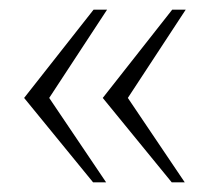

<svg xmlns="http://www.w3.org/2000/svg" viewBox="-20 -454 450 398"><path d="M363 -76H336L193 -251L337 -434H365L245 -251ZM200 -76H173L30 -251L174 -434H202L82 -251Z"/></svg>

Font: Public Sans VF
Style: Regular
Weight: 400
Designer: Pablo Impallari, Rodrigo Fuenzalida (Modified by Dan O. Williams and USWDS)
Version: Version 1.003